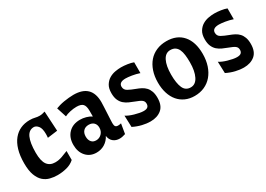

<svg xmlns="http://www.w3.org/2000/svg" viewBox="-8 -1065 2259 1630"><g transform="rotate(-30 1121.5 -250.0)"><path d="M35 -217Q35 -292 51.5 -347.5Q68 -403 98 -439.5Q128 -476 168.5 -494Q209 -512 257 -512Q288 -512 308.5 -506.5Q329 -501 354 -501Q365 -501 375 -503Q385 -505 405 -511L416 -317L318 -304Q319 -314 319.5 -322.5Q320 -331 320 -341Q320 -396 300.5 -419.5Q281 -443 259 -443Q211 -443 188 -393Q165 -343 165 -246Q165 -164 191.5 -128Q218 -92 269 -92Q304 -92 338.5 -104.5Q373 -117 399 -128V-40Q367 -11 322.5 0.5Q278 12 232 12Q195 12 159.5 3Q124 -6 96.5 -30.5Q69 -55 52 -100Q35 -145 35 -217Z M615 12Q552 12 513.5 -31Q475 -74 475 -143Q475 -215 517 -258Q559 -301 629 -301Q658 -301 687 -293Q716 -285 739 -270V-326Q739 -373 721 -392Q703 -411 659 -411Q629 -411 595.5 -403.5Q562 -396 542 -385L511 -481Q526 -487 547 -493Q568 -499 592 -503Q616 -507 641 -509.5Q666 -512 687 -512Q863 -512 863 -340Q863 -325 861.5 -296Q860 -267 858.5 -235.5Q857 -204 855.5 -177Q854 -150 854 -139Q854 -116 861 -106Q868 -96 887 -96Q900 -96 917 -100L901 -4Q885 1 871.5 4Q858 7 844 7Q807 7 782 -13.5Q757 -34 752 -72Q732 -33 696 -10.5Q660 12 615 12ZM663 -80Q695 -80 717.5 -103Q740 -126 740 -161Q740 -191 722 -209Q704 -227 672 -227Q639 -227 620 -207Q601 -187 601 -152Q601 -119 617.5 -99.5Q634 -80 663 -80Z M1137 -94Q1165 -94 1177 -105Q1189 -116 1189 -136Q1189 -149 1184.5 -158Q1180 -167 1170.5 -174Q1161 -181 1146 -187.5Q1131 -194 1110 -202Q1086 -211 1061.5 -222Q1037 -233 1017.5 -250Q998 -267 986 -294Q974 -321 974 -362Q974 -410 992.5 -439.5Q1011 -469 1038 -485Q1065 -501 1096 -506.5Q1127 -512 1153 -512Q1182 -512 1216 -507Q1250 -502 1273 -493V-387Q1256 -393 1237 -397.5Q1218 -402 1200 -405Q1182 -408 1166 -409.5Q1150 -411 1140 -411Q1076 -411 1076 -367Q1076 -336 1104 -320.5Q1132 -305 1173 -290Q1198 -281 1220 -269.5Q1242 -258 1258.5 -240.5Q1275 -223 1284.5 -197Q1294 -171 1294 -134Q1294 -58 1252 -23Q1210 12 1143 12Q1107 12 1064 2Q1021 -8 979 -29L975 -142Q988 -133 1008 -124.5Q1028 -116 1051 -109.5Q1074 -103 1096.5 -98.5Q1119 -94 1137 -94Z M1589 -430Q1542 -430 1517 -380.5Q1492 -331 1492 -245Q1492 -161 1512.5 -114.5Q1533 -68 1584 -68Q1631 -68 1657 -119.5Q1683 -171 1683 -257Q1683 -297 1679 -329Q1675 -361 1664.5 -383.5Q1654 -406 1635.5 -418Q1617 -430 1589 -430ZM1361 -242Q1361 -304 1378 -354Q1395 -404 1425.5 -439Q1456 -474 1500 -493Q1544 -512 1598 -512Q1700 -512 1756.5 -447Q1813 -382 1813 -265Q1813 -202 1796 -151Q1779 -100 1748 -63.5Q1717 -27 1673.5 -7.5Q1630 12 1577 12Q1527 12 1487 -6Q1447 -24 1419 -57Q1391 -90 1376 -137Q1361 -184 1361 -242Z M2052 -94Q2080 -94 2092 -105Q2104 -116 2104 -136Q2104 -149 2099.5 -158Q2095 -167 2085.5 -174Q2076 -181 2061 -187.5Q2046 -194 2025 -202Q2001 -211 1976.5 -222Q1952 -233 1932.5 -250Q1913 -267 1901 -294Q1889 -321 1889 -362Q1889 -410 1907.5 -439.5Q1926 -469 1953 -485Q1980 -501 2011 -506.5Q2042 -512 2068 -512Q2097 -512 2131 -507Q2165 -502 2188 -493V-387Q2171 -393 2152 -397.5Q2133 -402 2115 -405Q2097 -408 2081 -409.5Q2065 -411 2055 -411Q1991 -411 1991 -367Q1991 -336 2019 -320.5Q2047 -305 2088 -290Q2113 -281 2135 -269.5Q2157 -258 2173.5 -240.5Q2190 -223 2199.5 -197Q2209 -171 2209 -134Q2209 -58 2167 -23Q2125 12 2058 12Q2022 12 1979 2Q1936 -8 1894 -29L1890 -142Q1903 -133 1923 -124.5Q1943 -116 1966 -109.5Q1989 -103 2011.5 -98.5Q2034 -94 2052 -94Z"/></g></svg>

Font: CantoraOne
Style: Regular
Weight: 400
Designer: Pablo Impallari, Rodrigo Fuenzalida
Foundry: Pablo Impallari
Version: Version 1.001; ttfautohint (v0.8) -G 200 -r 50